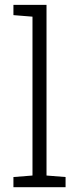

<svg xmlns="http://www.w3.org/2000/svg" viewBox="-20 -782 340 802"><path d="M253.9 -42.5V0H36.1V-42.5L115.7 -48.8V-712.4L36.1 -718.8V-761.7H174.3V-48.8Z"/></svg>

Font: Battambang Light
Style: Regular
Weight: 300
Designer: Danh Hong
Version: Version 8.002; ttfautohint (v1.8.3)